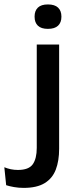

<svg xmlns="http://www.w3.org/2000/svg" viewBox="-80 -690 366 888"><path d="M90 -85.5V-484H193.5V-85.5ZM141.5 -556.5Q110.5 -556.5 95.2 -571.2Q80 -586 80 -612V-614Q80 -640 95.2 -654.8Q110.5 -669.5 141.5 -669.5Q173 -669.5 188.5 -654.8Q204 -640 204 -614V-612Q204 -586 188.5 -571.2Q173 -556.5 141.5 -556.5ZM29.5 179Q6 179 -15.2 175.2Q-36.5 171.5 -51.5 166.5L-60 83.5Q-45.5 89.5 -29.8 92.8Q-14 96 3 96Q53 96 71.5 69.8Q90 43.5 90 -6V-132.5H193.5V-2Q193.5 54 178 94.5Q162.5 135 126.5 157Q90.5 179 29.5 179Z"/></svg>

Font: Anek Gujarati SemiExpanded Medium
Style: Regular
Weight: 500
Width: 6
Designer: Mrunmayee Ghaisas (Gujarati), Yesha Goshar (Latin)
Foundry: Ek Type
Version: Version 1.003